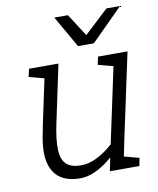

<svg xmlns="http://www.w3.org/2000/svg" viewBox="-81 -763 687 835"><g transform="rotate(-10 263.0 -346.0)"><path d="M86 -250H146Q129 -172 132 -127.5Q135 -83 157 -65Q179 -47 219 -47L207 8Q123 8 90 -45.5Q57 -99 76 -198ZM427 -140 350 -60 444 -500H504ZM146 -250H86L139 -500H199ZM350 -60 427 -140 398 0H338ZM398 -150 427 -140Q427 -140 415 -125Q403 -110 381.5 -88Q360 -66 332 -44Q304 -22 271.5 -7Q239 8 206 8L218 -47Q253 -47 285 -62.5Q317 -78 342.5 -98.5Q368 -119 383 -134.5Q398 -150 398 -150ZM388 0 400 -55 475 -35 468 0ZM137 -445 61 -465 69 -500H149ZM442 -445 366 -465 374 -500H454ZM296 -560 446 -700H506L366 -560ZM366 -560H296L216 -700H276Z"/></g></svg>

Font: Epunda Slab Light
Style: Italic
Weight: 300
Italic angle: -12°
Designer: Simon Atzbach
Foundry: typofactur
Version: Version 1.102